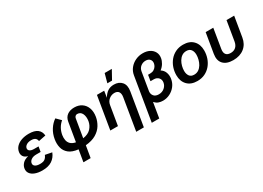

<svg xmlns="http://www.w3.org/2000/svg" viewBox="-16 -1675 3823 2790"><g transform="rotate(-30 1896.0 -280.5)"><path d="M234.9 9.8Q166 9.8 115 -9.3Q64 -28.3 38.6 -63.7Q13.2 -99.1 21.5 -148.4Q27.8 -188.5 59.8 -223.4Q91.8 -258.3 156.7 -274.4Q102.5 -290 83.7 -322.5Q64.9 -355 71.8 -394Q80.1 -444.3 115.5 -480Q150.9 -515.6 205.6 -534.2Q260.3 -552.7 326.7 -552.7Q420.9 -552.7 469.7 -515.6Q518.6 -478.5 523.9 -409.7L403.3 -385.7Q399.9 -417 377.9 -435.5Q356 -454.1 310.1 -454.1Q261.2 -454.1 230.5 -434.1Q199.7 -414.1 194.8 -384.8Q190.4 -356.9 213.6 -339.4Q236.8 -321.8 286.1 -321.8H358.9L349.1 -263.7L344.7 -236.8H272Q219.7 -236.8 187.3 -215.1Q154.8 -193.4 149.4 -160.6Q144 -128.9 170.7 -109.1Q197.3 -89.4 252.9 -89.4Q306.6 -89.4 333.7 -109.4Q360.8 -129.4 376.5 -169.4L488.8 -147.5Q459.5 -72.3 397.7 -31.2Q335.9 9.8 234.9 9.8Z M808.1 204.1 841.3 6.3Q740.7 -4.9 687.3 -48.3Q633.8 -91.8 617.7 -155.8Q601.6 -219.7 613.8 -293Q627.9 -379.4 671.4 -446.8Q714.8 -514.2 773.4 -552.7L845.7 -480.5Q803.7 -445.3 777.1 -399.2Q750.5 -353 739.7 -293Q732.4 -247.1 740 -207.5Q747.6 -168 776.1 -139.9Q804.7 -111.8 859.4 -101.6L912.1 -416.5Q922.9 -483.4 969.7 -518.1Q1016.6 -552.7 1088.4 -552.7Q1161.1 -552.7 1212.4 -517.8Q1263.7 -482.9 1286.1 -420.9Q1308.6 -358.9 1295.4 -277.8Q1283.7 -208 1246.1 -146.5Q1208.5 -85 1138.9 -43.5Q1069.3 -2 962.4 7.3L929.2 204.1ZM980 -99.6Q1068.4 -112.3 1114 -161.9Q1159.7 -211.4 1170.9 -277.8Q1181.6 -350.1 1158 -399.4Q1134.3 -448.7 1078.6 -449.2Q1059.6 -448.7 1046.6 -436Q1033.7 -423.3 1030.8 -403.3Z M1558.6 -319.3 1505.4 0H1377.4L1467.8 -545.9H1589.4L1572.3 -437Q1605 -494.1 1648.7 -523.4Q1692.4 -552.7 1753.4 -552.7Q1837.4 -552.7 1883.8 -499Q1930.2 -445.3 1913.6 -347.2L1822.3 204.1H1694.3L1782.2 -327.1Q1791 -381.8 1770.5 -412.8Q1750 -443.8 1700.7 -443.8Q1650.4 -443.8 1609.1 -411.1Q1567.9 -378.4 1558.6 -319.3ZM1683.1 -615.7 1724.1 -765.1H1844.2L1761.7 -615.7Z M2345.2 -737.3Q2410.2 -737.3 2457.8 -712.2Q2505.4 -687 2528.3 -643.1Q2551.3 -599.1 2542 -543.5Q2535.2 -502 2510.5 -461.2Q2485.8 -420.4 2446.3 -390.6Q2492.2 -361.8 2509.5 -313Q2526.9 -264.2 2517.6 -208Q2507.3 -145.5 2470 -96.7Q2432.6 -47.9 2377.4 -19.8Q2322.3 8.3 2259.3 8.3Q2221.2 8.3 2186.8 -3.7Q2152.3 -15.6 2127 -46.9L2121.6 -44.9L2080.6 204.1H1955.1L2075.7 -522.9Q2086.4 -587.4 2125.5 -635.5Q2164.6 -683.6 2221.9 -710.4Q2279.3 -737.3 2345.2 -737.3ZM2256.3 -420.9H2256.8L2257.8 -427.7H2292.5Q2329.6 -427.7 2355.2 -442.9Q2380.9 -458 2395.5 -481Q2410.2 -503.9 2414.1 -527.3Q2421.4 -568.8 2397.2 -596.2Q2373 -623.5 2327.1 -623Q2281.2 -623.5 2244.6 -595Q2208 -566.4 2199.7 -516.6L2148.9 -210Q2144.5 -165.5 2171.1 -134Q2197.8 -102.5 2252.4 -102.5Q2309.1 -102.5 2348.1 -136Q2387.2 -169.4 2395 -216.8Q2402.8 -265.1 2374.5 -296.9Q2346.2 -328.6 2295.4 -328.6H2241.7L2243.2 -339.8H2242.7L2250.5 -383.3Z M2835.9 10.7Q2729 10.7 2669.4 -50.8Q2609.9 -112.3 2609.9 -215.3Q2609.9 -281.2 2630.6 -341.6Q2651.4 -401.9 2690.9 -449.5Q2730.5 -497.1 2786.9 -524.9Q2843.3 -552.7 2914.6 -552.7Q3021.5 -552.7 3081.3 -491Q3141.1 -429.2 3141.1 -326.2Q3141.1 -260.3 3120.4 -199.7Q3099.6 -139.2 3060.1 -91.8Q3020.5 -44.4 2963.9 -16.8Q2907.2 10.7 2835.9 10.7ZM2840.3 -92.8Q2883.8 -92.8 2916.3 -115Q2948.7 -137.2 2970 -172.9Q2991.2 -208.5 3001.7 -249.8Q3012.2 -291 3012.2 -328.1Q3012.2 -381.3 2987.3 -415.3Q2962.4 -449.2 2910.6 -449.2Q2866.7 -449.2 2834.5 -427Q2802.2 -404.8 2781 -369.1Q2759.8 -333.5 2749.3 -292.5Q2738.8 -251.5 2738.8 -213.4Q2738.8 -160.6 2763.4 -126.7Q2788.1 -92.8 2840.3 -92.8Z M3439.5 8.8Q3327.1 8.8 3273.2 -49.3Q3219.2 -107.4 3236.3 -211.9L3292 -545.9H3419.9L3366.2 -219.7Q3356.4 -161.1 3380.1 -130.9Q3403.8 -100.6 3457.5 -100.6Q3511.2 -100.6 3544.7 -130.9Q3578.1 -161.1 3587.9 -219.7L3642.1 -545.9H3770.5L3714.8 -211.9Q3697.8 -107.4 3624.5 -49.3Q3551.3 8.8 3439.5 8.8Z"/></g></svg>

Font: Inter Semi Bold
Style: Italic
Weight: 600
Italic angle: -9.39999°
Designer: Rasmus Andersson
Foundry: rsms
Version: Version 4.000;git-3c8e0fc